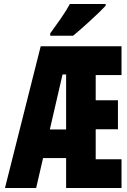

<svg xmlns="http://www.w3.org/2000/svg" viewBox="-20 -947 640 967"><path d="M313 0V-151H197L162 0H5L185 -714H592V-569H462V-442H574V-296H462V-145H592V0ZM295 -572 231 -295H313V-572ZM233 -767H348Q388 -800 437.5 -845.5Q487 -891 512 -918V-927H332Q315 -895 286.5 -854Q258 -813 233 -779Z"/></svg>

Font: Noto Sans Mono Extra
Style: Regular
Weight: 800
Designer: Monotype Design Team
Foundry: Monotype Imaging Inc.
Version: Version 1.900